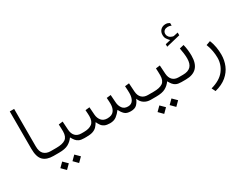

<svg xmlns="http://www.w3.org/2000/svg" viewBox="-93 -1201 2568 2026"><g transform="rotate(-30 1191.5 -188.0)"><path d="M267.1 0H252.4Q169.4 0 128.2 -41.5Q86.9 -83 86.9 -183.1V-637.7H140.1V-182.6Q140.1 -116.7 170.2 -87.6Q200.2 -58.6 252.4 -58.6H267.1Z M641.6 0H627Q588.4 0 565.7 -10.3Q543 -20.5 528.3 -39.1Q513.7 -57.6 500 -82.5Q472.7 -43.9 432.9 -22Q393.1 0 320.3 0H247.6V-58.6H321.3Q396 -58.6 432.1 -83.7Q468.3 -108.9 468.8 -174.3Q468.8 -195.3 467.8 -217.5Q466.8 -239.7 465.8 -259.8L516.6 -266.1L523.4 -160.6Q526.9 -112.8 553 -85.7Q579.1 -58.6 627 -58.6H641.6ZM397.5 147.9 448.7 96.7 500.5 147.9 448.7 199.7ZM250 147.9 301.3 96.7 353 147.9 301.3 199.7Z M1194.8 -58.6Q1237.3 -58.6 1257.3 -90.6Q1277.3 -122.6 1277.3 -174.3Q1277.3 -189.5 1276.4 -210.9Q1275.4 -232.4 1273.4 -259.8L1324.7 -265.6L1331.5 -160.6Q1335 -111.8 1362.1 -85.2Q1389.2 -58.6 1436.5 -58.6H1451.2V0H1436.5Q1392.6 0 1358.6 -22Q1324.7 -43.9 1309.1 -86.9Q1295.9 -51.3 1271 -25.6Q1246.1 0 1195.3 0Q1146 0 1121.8 -23.2Q1097.7 -46.4 1079.1 -83.5Q1052.7 -47.4 1021.5 -23.7Q990.2 0 942.4 0Q902.3 -0.5 878.9 -11Q855.5 -21.5 841.3 -40.8Q827.1 -60.1 814.9 -86.9Q799.3 -59.6 780.8 -40Q762.2 -20.5 732.9 -10.3Q703.6 0 655.8 0H622.1V-58.6H656.7Q719.2 -58.6 754.4 -84.7Q789.6 -110.8 789.6 -175.3Q789.6 -186.5 788.6 -205.3Q787.6 -224.1 785.6 -249.5L836.9 -255.4L843.8 -160.6Q847.2 -118.2 871.8 -88.4Q896.5 -58.6 943.4 -58.6Q998.5 -58.6 1023.4 -90.3Q1048.3 -122.1 1048.3 -175.3Q1048.3 -186.5 1047.4 -205.1Q1046.4 -223.6 1044.4 -249.5L1095.7 -255.4L1102.5 -160.6Q1105 -120.6 1127 -89.6Q1148.9 -58.6 1194.8 -58.6Z M1825.7 0H1811Q1772.5 0 1749.8 -10.3Q1727.1 -20.5 1712.4 -39.1Q1697.8 -57.6 1684.1 -82.5Q1656.7 -43.9 1616.9 -22Q1577.1 0 1504.4 0H1431.6V-58.6H1505.4Q1580.1 -58.6 1616.2 -83.7Q1652.3 -108.9 1652.8 -174.3Q1652.8 -195.3 1651.9 -217.5Q1650.9 -239.7 1649.9 -259.8L1700.7 -266.1L1707.5 -160.6Q1710.9 -112.8 1737.1 -85.7Q1763.2 -58.6 1811 -58.6H1825.7ZM1581.5 147.9 1632.8 96.7 1684.6 147.9 1632.8 199.7ZM1434.1 147.9 1485.4 96.7 1537.1 147.9 1485.4 199.7Z M2042.5 -188.5Q2042.5 0 1864.3 0H1806.2V-58.6H1864.3Q1926.3 -58.6 1957.3 -89.6Q1988.3 -120.6 1988.3 -187Q1988.3 -213.9 1984.1 -248.3Q1980 -282.7 1973.1 -315.4L2025.4 -328.1Q2034.7 -293.5 2038.6 -256.8Q2042.5 -220.2 2042.5 -188.5ZM1929.7 -443.4Q1912.6 -460.4 1899.2 -480.2Q1885.7 -500 1885.7 -529.8Q1885.7 -562.5 1903.8 -585Q1915.5 -599.6 1932.6 -606.9Q1949.7 -614.3 1967.8 -614.3Q1985.4 -614.3 1996.1 -610.4Q2006.8 -606.4 2018.6 -599.6L2019 -567.9Q1996.6 -577.6 1974.6 -577.6Q1964.8 -577.6 1952.6 -574.2Q1940.4 -570.8 1931.2 -562Q1924.3 -556.2 1920.2 -546.6Q1916 -537.1 1916 -523.4Q1916.5 -504.9 1929.2 -488.3Q1941.9 -471.7 1967.8 -464.4Q1969.2 -463.9 1972.4 -462.6Q1975.6 -461.4 1980.5 -461.4Q1984.4 -461.4 1986.8 -461.9L2037.6 -472.7V-439.5L1867.2 -398.4V-429.2Z M2287.1 -224.1Q2305.7 -178.7 2313.2 -132.3Q2320.8 -85.9 2320.8 -40.5Q2320.8 26.9 2295.7 87.9Q2270.5 148.9 2216.3 194.6Q2162.1 240.2 2075.2 262.2L2052.7 216.8Q2166.5 185.1 2217.8 117.9Q2269 50.8 2269 -32.7Q2269 -73.2 2261.2 -117.2Q2253.4 -161.1 2235.8 -205.6Z"/></g></svg>

Font: Vazir Thin UI
Style: Thin-UI
Weight: 100
Designer: Saber Rastikerdar
Foundry: Saber Rastikerdar
Version: Version 30.0.0